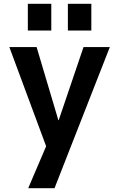

<svg xmlns="http://www.w3.org/2000/svg" viewBox="-20 -767 625 1007"><path d="M336 -607V-747H459V-607ZM126 -607V-747H249V-607ZM286 -137H288L418 -520H556L266 220H128L222 0L29 -520H172Z"/></svg>

Font: M PLUS 1p
Style: Bold
Weight: 700
Version: Version 1.062